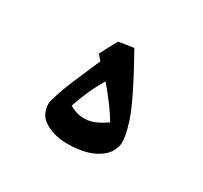

<svg xmlns="http://www.w3.org/2000/svg" viewBox="-84 -422 595 564"><g transform="rotate(30 213.0 -140.0)"><path d="M313 -4.9Q273.4 32.2 193.4 31.2Q144 30.3 111.8 5.9Q97.2 -6.3 92.3 -26.1Q87.4 -45.9 94.7 -63.5Q104.5 -97.2 121.1 -136.2Q137.7 -175.3 147.5 -197.8Q157.2 -220.2 160.2 -227.1L145 -244.6Q151.4 -257.8 160.4 -274.2Q169.4 -290.5 176.3 -303.2Q184.6 -304.7 201.7 -307.4Q218.8 -310.1 227.1 -311Q304.7 -172.4 322 -116.7Q339.4 -61 333 -39.3Q326.7 -17.6 313 -4.9ZM274.9 -86.4Q249.5 -128.9 203.1 -183.6Q173.3 -135.7 152.3 -72.3Q200.7 -43.5 250.5 -71.3Q261.2 -76.7 274.9 -86.4Z"/></g></svg>

Font: Amiri Typewriter
Style: Bold
Weight: 700
Monospace: yes
Designer: Khaled Hosny
Version: Version 1.1